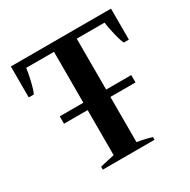

<svg xmlns="http://www.w3.org/2000/svg" viewBox="-158 -847 981 993"><g transform="rotate(-30 332.5 -350.0)"><path d="M631 -700V-515H601Q592 -530 580 -580Q568 -630 566 -654H400V-350H550V-306H400V-36Q445 -29 487 -16V0H178V-17Q195 -22 233 -30L264 -37V-306H123V-350H264V-654H98Q96 -630 84 -580Q72 -530 63 -515H33V-700Z"/></g></svg>

Font: Trirong SemiBold
Style: Regular
Weight: 600
Designer: Katatrad Team
Foundry: CadsonDemak
Version: Version 1.001